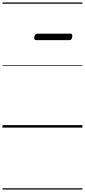

<svg xmlns="http://www.w3.org/2000/svg" viewBox="-20 -1030 685 1550"><path d="M273 -706Q262 -706 258.5 -712.5Q255 -719 257 -731Q259 -744 264.5 -751Q270 -758 281 -758H547Q559 -758 562 -751Q565 -744 563 -731Q561 -719 555.5 -712.5Q550 -706 539 -706ZM0 490H645V500H0ZM0 -20H645V0H0ZM0 -505H645V-500H0ZM0 -1010H645V-1000H0Z"/></svg>

Font: Playwrite ZA Guides
Style: Regular
Weight: 400
Designer: Veronika Burian, José Scaglione
Foundry: TypeTogether
Version: Version 1.003